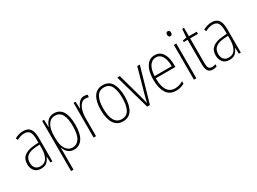

<svg xmlns="http://www.w3.org/2000/svg" viewBox="-47 -1511 3381 2530"><g transform="rotate(-30 1643.5 -246.0)"><path d="M210 -539Q281 -539 314 -496Q347 -453 347 -357V0H318L313 -92H311Q296 -51 265 -20.5Q234 10 172 10Q105 10 72.5 -32Q40 -74 40 -133Q40 -212 91.5 -252.5Q143 -293 237 -301L310 -307V-353Q310 -437 285.5 -471Q261 -505 208 -505Q182 -505 154 -497.5Q126 -490 94 -472L80 -503Q110 -520 143 -529.5Q176 -539 210 -539ZM240 -271Q160 -264 119.5 -230.5Q79 -197 79 -133Q79 -80 105 -51Q131 -22 178 -22Q247 -22 278.5 -76Q310 -130 311 -218V-276Z M680 -539Q763 -539 807 -472Q851 -405 851 -270Q851 -129 804 -59.5Q757 10 677 10Q636 10 607.5 -6Q579 -22 561 -47.5Q543 -73 534 -102H531Q532 -85 532.5 -62.5Q533 -40 533 -16V234H496V-529H525L529 -416H531Q542 -449 560.5 -477Q579 -505 608 -522Q637 -539 680 -539ZM676 -505Q607 -505 570 -444.5Q533 -384 533 -284V-239Q533 -137 571 -80.5Q609 -24 673 -24Q735 -24 774 -81.5Q813 -139 813 -269Q813 -384 779.5 -444.5Q746 -505 676 -505Z M1136 -538Q1150 -538 1164 -535.5Q1178 -533 1191 -527L1183 -491Q1173 -495 1161 -497.5Q1149 -500 1135 -500Q1095 -500 1067.5 -468.5Q1040 -437 1025.5 -387.5Q1011 -338 1011 -283V0H974V-529H1004L1009 -420H1012Q1021 -448 1037 -475Q1053 -502 1077.5 -520Q1102 -538 1136 -538Z M1601 -265Q1601 -133 1556 -61.5Q1511 10 1420 10Q1330 10 1283.5 -62Q1237 -134 1237 -266Q1237 -398 1283.5 -468.5Q1330 -539 1421 -539Q1515 -539 1558 -465Q1601 -391 1601 -265ZM1275 -266Q1275 -151 1310.5 -87.5Q1346 -24 1420 -24Q1494 -24 1528.5 -85.5Q1563 -147 1563 -266Q1563 -375 1530.5 -440Q1498 -505 1421 -505Q1346 -505 1310.5 -443Q1275 -381 1275 -266Z M1789 0 1639 -529H1678L1780 -162Q1788 -133 1795.5 -104.5Q1803 -76 1809 -46H1812Q1818 -73 1824.5 -101Q1831 -129 1840 -159L1943 -529H1982L1831 0Z M2212 -539Q2269 -539 2304.5 -506Q2340 -473 2356 -418.5Q2372 -364 2372 -300V-267H2074Q2073 -149 2112.5 -86.5Q2152 -24 2230 -24Q2292 -24 2354 -61V-23Q2326 -7 2295.5 1.5Q2265 10 2228 10Q2129 10 2082.5 -64.5Q2036 -139 2036 -263Q2036 -345 2055.5 -407Q2075 -469 2114 -504Q2153 -539 2212 -539ZM2212 -505Q2153 -505 2116.5 -454Q2080 -403 2075 -300H2336Q2336 -357 2323 -403.5Q2310 -450 2282.5 -477.5Q2255 -505 2212 -505Z M2520 -726Q2536 -726 2543 -715Q2550 -704 2550 -689Q2550 -671 2542 -660.5Q2534 -650 2519 -650Q2504 -650 2496.5 -661Q2489 -672 2489 -688Q2489 -704 2496 -715Q2503 -726 2520 -726ZM2537 -529V0H2500V-529Z M2792 -24Q2808 -24 2822.5 -27Q2837 -30 2847 -35V-2Q2835 3 2820 6.5Q2805 10 2786 10Q2733 10 2712 -24Q2691 -58 2691 -124V-496H2632V-520L2691 -530L2701 -657H2729V-529H2848V-496H2729V-124Q2729 -74 2742 -49Q2755 -24 2792 -24Z M3077 -539Q3148 -539 3181 -496Q3214 -453 3214 -357V0H3185L3180 -92H3178Q3163 -51 3132 -20.5Q3101 10 3039 10Q2972 10 2939.5 -32Q2907 -74 2907 -133Q2907 -212 2958.5 -252.5Q3010 -293 3104 -301L3177 -307V-353Q3177 -437 3152.5 -471Q3128 -505 3075 -505Q3049 -505 3021 -497.5Q2993 -490 2961 -472L2947 -503Q2977 -520 3010 -529.5Q3043 -539 3077 -539ZM3107 -271Q3027 -264 2986.5 -230.5Q2946 -197 2946 -133Q2946 -80 2972 -51Q2998 -22 3045 -22Q3114 -22 3145.5 -76Q3177 -130 3178 -218V-276Z"/></g></svg>

Font: Noto Sans Gujarati UI Condensed ExtraLight
Style: Regular
Weight: 200
Width: 3
Designer: Jelle Bosma - Monotype Design Team, Universal Thirst
Foundry: Monotype Imaging Inc.
Version: Version 2.106; ttfautohint (v1.8.4.7-5d5b)